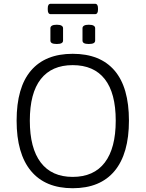

<svg xmlns="http://www.w3.org/2000/svg" viewBox="-20 -991 771 1017"><path d="M365 6Q220 6 144 -85.5Q68 -177 68 -352Q68 -528 144 -617Q220 -706 365 -706Q511 -706 587 -617Q663 -528 663 -352Q663 -177 587 -85.5Q511 6 365 6ZM365 -54Q477 -54 535 -130Q593 -206 593 -352Q593 -498 535 -572Q477 -646 365 -646Q254 -646 196 -572Q138 -498 138 -352Q138 -206 196 -130Q254 -54 365 -54ZM450 -758Q433 -758 425 -762.5Q417 -767 417 -776V-842Q417 -850 425 -855Q433 -860 450 -860Q468 -860 476 -855Q484 -850 484 -842V-776Q484 -767 476 -762.5Q468 -758 450 -758ZM281 -758Q263 -758 255 -762.5Q247 -767 247 -776V-842Q247 -850 255 -855Q263 -860 281 -860Q298 -860 306 -855Q314 -850 314 -842V-776Q314 -767 306 -762.5Q298 -758 281 -758ZM249 -916Q233 -916 233 -939V-948Q233 -971 249 -971H483Q499 -971 499 -948V-939Q499 -916 483 -916Z"/></svg>

Font: Asap Light
Style: Regular
Weight: 300
Designer: Pablo Cosgaya
Foundry: Omnibus-Type
Version: Version 3.001